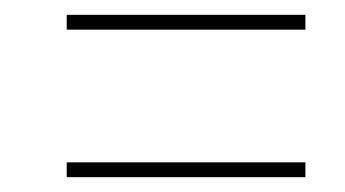

<svg xmlns="http://www.w3.org/2000/svg" viewBox="-20 -487 465 259"><path d="M70 -447V-467H392V-447ZM70 -248V-268H392V-248Z"/></svg>

Font: Noto Serif Display ExtraCondensed
Style: Italic
Weight: 400
Width: 2
Italic angle: -12°
Designer: Monotype Design Team
Foundry: Monotype Imaging Inc.
Version: Version 2.009